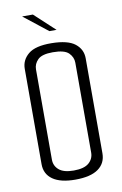

<svg xmlns="http://www.w3.org/2000/svg" viewBox="-88 -821 554 875"><g transform="rotate(-10 189.5 -383.5)"><path d="M188.9 3.4Q120.3 3.4 84.5 -21.8Q48.8 -46.9 48.8 -92.9V-534Q48.8 -574.6 81.5 -601.7Q114.2 -628.8 188.9 -628Q264.5 -627.2 297.5 -600.9Q330.6 -574.6 330.6 -533.2V-93.7Q330.6 -47.7 295.2 -22.2Q259.8 3.4 188.9 3.4ZM188.9 -38.8Q237 -38.8 258.8 -57.8Q280.6 -76.8 280.6 -105.7V-521.7Q280.6 -547 261.1 -566.7Q241.6 -586.3 187.4 -586.3Q137 -586.3 117.9 -567Q98.8 -547.8 98.8 -522.7V-104.9Q98.8 -76 120.6 -57.4Q142.4 -38.8 188.9 -38.8ZM189.2 -683.8 78.3 -771.2H128.2L222.4 -683.8Z"/></g></svg>

Font: Smooch Sans Thin
Style: Regular
Weight: 100
Designer: Robert E. Leuschke
Foundry: Robert E. Leuschke
Version: Version 1.010